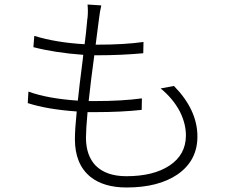

<svg xmlns="http://www.w3.org/2000/svg" viewBox="-20 -798 1040 851"><path d="M103 -341 106 -392Q191 -361 325 -352Q331 -412 347 -536Q348 -549 349 -555Q224 -564 128 -589L132 -639Q230 -609 355 -602Q361 -645 367 -713Q368 -717 368 -719Q371 -749 368 -778L429 -774Q422 -744 419 -716Q417 -703 413 -670Q407 -625 404 -600H410Q532 -600 616 -612L615 -562Q516 -553 410 -553H398Q383 -444 373 -350H398Q521 -350 609 -362L608 -311Q517 -301 403 -301Q386 -301 368 -301Q361 -222 361 -188Q361 -109 404 -64Q451 -17 540 -17Q660 -17 731 -64Q804 -112 804 -198Q804 -250 777 -304Q747 -361 692 -406L751 -417Q855 -311 855 -193Q855 -86 767 -25Q682 33 541 33Q440 33 381 -14Q312 -70 312 -181Q312 -224 320 -304Q190 -313 103 -341Z"/></svg>

Font: Source Han Sans Light
Style: Regular
Weight: 300
Designer: Ryoko NISHIZUKA Ë•øÂ°öÊ∂ºÂ≠ê (kana & ideographs); Paul D. Hunt (Latin, Greek & Cyrillic); Wenlong ZHANG Âº†ÊñáÈæô (bopom
Foundry: Adobe Systems Incorporated
Version: Version 1.004;PS 1.004;hotconv 1.0.82;makeotf.lib2.5.63406; 